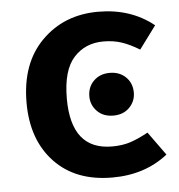

<svg xmlns="http://www.w3.org/2000/svg" viewBox="-45 -587 602 645"><g transform="rotate(-5 256.0 -264.5)"><path d="M309 15Q185 15 114 -60Q43 -135 43 -260Q43 -393 118.5 -468.5Q194 -544 309 -544Q419 -544 496 -482L439 -405Q406 -425 378.5 -434Q351 -443 318 -443Q256 -443 217.5 -400Q179 -357 179 -262Q179 -89 317 -89Q351 -89 377.5 -97.5Q404 -106 439 -125L496 -46Q419 15 309 15ZM330 -192Q296 -192 275.5 -213Q255 -234 255 -263Q255 -295 276 -315.5Q297 -336 330 -336Q363 -336 384 -315.5Q405 -295 405 -263Q405 -234 384.5 -213Q364 -192 330 -192Z"/></g></svg>

Font: Trujillo Medium
Style: Regular
Weight: 500
Designer: Fira Sans original fonts by bBox Type GmbH, Carrois Corporate GbR, & Edenspiekermann AG / Changes by Cristiano Sobral
Foundry: Fira Sans original fonts by bBox Type GmbH, Carrois Corporate GbR, & Edenspiekermann AG / Changes by Cristiano Sobral
Version: Version 4.301;October 17, 2021;FontCreator 14.0.0.2814 64-bi